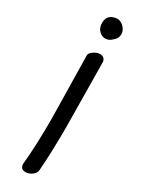

<svg xmlns="http://www.w3.org/2000/svg" viewBox="-219 -859 673 890"><g transform="rotate(30 117.5 -413.5)"><path d="M66 -776Q66 -751 80.5 -735.5Q95 -720 115 -720Q135 -720 152 -738Q170 -752 170 -774Q170 -794 154.5 -810.5Q139 -827 120 -828H118Q66 -824 66 -776ZM131 -646Q115 -646 98.5 -635Q82 -624 80 -612L86 -276Q86 -124 76 -28Q76 1 104 1Q121 1 137.5 -10.5Q154 -22 156 -37Q164 -141 164 -276L160 -623Q155 -646 131 -646Z"/></g></svg>

Font: Patrick Hand SC
Style: Regular
Weight: 400
Designer: Patrick Wagesreiter
Foundry: Patrick Wagesreiter
Version: Version 2.001; ttfautohint (v1.8.2)